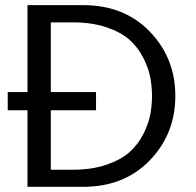

<svg xmlns="http://www.w3.org/2000/svg" viewBox="-20 -720 756 740"><path d="M9.8 -294.9V-365.2H85.9V-700.2H300.8Q459 -700.2 557.4 -598.1Q655.8 -496.1 655.8 -350.1Q655.8 -204.1 557.4 -102.1Q459 0 300.8 0H85.9V-294.9ZM175.8 -65.9H261.2Q334.5 -65.9 390.1 -85Q445.8 -104 478.5 -133.1Q511.2 -162.1 531.5 -201.7Q551.8 -241.2 558.8 -276.6Q565.9 -312 565.9 -350.1Q565.9 -388.2 558.8 -423.6Q551.8 -459 531.5 -498.5Q511.2 -538.1 478.5 -567.1Q445.8 -596.2 389.9 -615Q334 -633.8 261.2 -633.8H175.8V-365.2H350.1V-294.9H175.8Z"/></svg>

Font: Carme
Style: Regular
Weight: 400
Version: 1.000